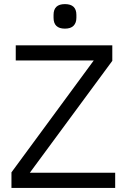

<svg xmlns="http://www.w3.org/2000/svg" viewBox="-20 -920 620 940"><path d="M543.9 0V-74.2H126L529.8 -622.1V-698.2H57.1V-624H439L36.1 -76.2V0ZM297.9 -779.8Q326.2 -779.8 340.1 -793.9Q354 -808.1 354 -833V-847.2Q354 -899.9 297.9 -899.9Q242.2 -899.9 242.2 -847.2V-833Q242.2 -779.8 297.9 -779.8Z"/></svg>

Font: Plexus Sans
Style: Regular
Weight: 400
Version: Version 2.001;PS 002.001;hotconv 1.0.70;makeotf.lib2.5.58329